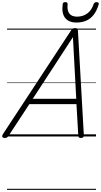

<svg xmlns="http://www.w3.org/2000/svg" viewBox="-66 -1278 945 1798"><path d="M-22 14Q-38 14 -43.5 5Q-49 -4 -40 -20L600 -994Q608 -1006 615.5 -1010.5Q623 -1015 637 -1015Q650 -1015 656.5 -1009.5Q663 -1004 664 -988L719 -14Q720 0 713.5 7Q707 14 692 14Q678 14 673 8.5Q668 3 667 -10L650 -303H209L16 -9Q6 5 -1 9.5Q-8 14 -22 14ZM241 -353H648L617 -930ZM650 -1067Q578 -1067 544 -1110Q510 -1153 521 -1238Q522 -1249 528 -1253.5Q534 -1258 546 -1258Q557 -1258 562.5 -1253Q568 -1248 567 -1238Q561 -1179 584 -1150.5Q607 -1122 655 -1122Q711 -1122 751.5 -1152Q792 -1182 810 -1238Q815 -1249 821 -1253.5Q827 -1258 838 -1258Q850 -1258 855.5 -1252.5Q861 -1247 858 -1236Q841 -1178 811.5 -1140Q782 -1102 741.5 -1084.5Q701 -1067 650 -1067ZM0 490H833V500H0ZM0 -20H833V0H0ZM0 -505H833V-500H0ZM0 -1010H833V-1000H0Z"/></svg>

Font: Playwrite AU TAS Guides
Style: Regular
Weight: 400
Designer: Veronika Burian, José Scaglione
Foundry: TypeTogether
Version: Version 1.003